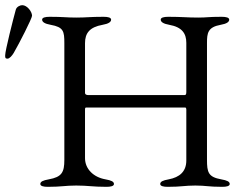

<svg xmlns="http://www.w3.org/2000/svg" viewBox="-40 -718 949 743"><path d="M13 -513C34 -549 84 -647 84 -657C84 -673 65 -698 46 -698C38 -698 24 -692 21 -680C11 -644 -20 -522 -20 -504C-20 -495 -20 -491 -11 -491C-3 -491 7 -503 13 -513ZM761 -100V-552C761 -590 764 -613 814 -622C837 -626 847 -633 847 -642C847 -650 835 -653 818 -653C764 -653 763 -650 727 -650C682 -650 665 -653 611 -653C594 -653 582 -650 582 -642C582 -633 592 -626 615 -622C665 -613 681 -588 681 -552V-362C681 -353 679 -350 674 -350H303C297 -350 289 -351 289 -359V-551C289 -590 307 -613 357 -622C380 -626 390 -633 390 -642C390 -650 378 -653 361 -653C307 -653 296 -650 255 -650C215 -650 206 -653 152 -653C135 -653 123 -650 123 -642C123 -633 133 -626 156 -622C206 -613 209 -597 209 -551V-99C209 -51 199 -33 149 -24C126 -20 116 -15 116 -6C116 2 128 5 145 5C199 5 212 0 255 0C301 0 318 5 372 5C389 5 401 2 401 -6C401 -15 391 -20 368 -24C322 -32 289 -64 289 -106V-291C289 -299 289 -302 294 -302H676C682 -302 681 -294 681 -287V-97C681 -54 655 -32 613 -24C590 -20 580 -15 580 -6C580 2 592 5 609 5C663 5 674 0 716 0C757 0 766 5 820 5C837 5 849 2 849 -6C849 -15 839 -20 816 -24C766 -33 761 -51 761 -100Z"/></svg>

Font: EB Garamond 12
Style: Regular
Weight: 400
Version: Version 0.016+